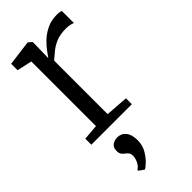

<svg xmlns="http://www.w3.org/2000/svg" viewBox="-264 -611 923 923"><g transform="rotate(-45 198.0 -149.0)"><path d="M16.5 0V-41L95.5 -47.5V-487L19 -504V-547.5L145 -564H148L166.5 -548.5V-531.5L164.5 -443H166.5Q170.5 -448.5 183.5 -467Q196.5 -485.5 218.2 -507Q240 -528.5 270.8 -544Q301.5 -559.5 341.5 -559.5Q352 -559.5 359.2 -558.2Q366.5 -557 371 -555.5V-472.5Q368 -475 355 -478.2Q342 -481.5 326 -481.5Q284 -481.5 256.5 -469.5Q229 -457.5 210.2 -441.2Q191.5 -425 176 -412.5V-48.5L292 -40V0ZM189.5 142Q189.5 177 173.2 204Q157 231 139 247.5Q121 264 115 266.5H114L87.5 248V242Q102.5 234 111.8 214.8Q121 195.5 121 180Q121 165.5 114.5 157.2Q108 149 100 144Q92.5 138.5 86.8 130.5Q81 122.5 81 107Q81 89 89.5 79.5Q98 70 108.8 66.5Q119.5 63 127 63H129Q156.5 63 173 83.5Q189.5 104 189.5 142Z"/></g></svg>

Font: Merriweather 24pt SemiCondensed Light
Style: Regular
Weight: 300
Width: 4
Designer: Eben Sorkin
Foundry: Eben Sorkin
Version: Version 2.100